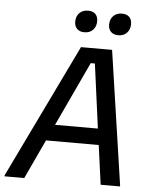

<svg xmlns="http://www.w3.org/2000/svg" viewBox="-85 -875 725 922"><g transform="rotate(5 278.0 -414.0)"><path d="M-28.3 0V-5L283.3 -650H433.3L528.3 -5V0H435L409.2 -189.2H155L66.7 0ZM336.7 -577.5 191.7 -267.5H398.3L356.7 -577.5ZM293.3 -722.5Q270 -722.5 257.5 -735.4Q245 -748.3 245 -769.2Q245 -795.8 260.8 -811.7Q276.7 -827.5 302.5 -827.5Q325.8 -827.5 337.9 -815Q350 -802.5 350 -780.8Q350 -755 334.6 -738.8Q319.2 -722.5 293.3 -722.5ZM456.7 -722.5Q433.3 -722.5 420.8 -735.4Q408.3 -748.3 408.3 -769.2Q408.3 -795.8 424.2 -811.7Q440 -827.5 465.8 -827.5Q489.2 -827.5 501.2 -815Q513.3 -802.5 513.3 -780.8Q513.3 -755 497.9 -738.8Q482.5 -722.5 456.7 -722.5Z"/></g></svg>

Font: Familjen Grotesk GF
Style: Italic
Weight: 400
Designer: Anders Wikstroem, Jonas Baeckman, Matilda Gysing, Kristian Moeller
Foundry: Familjen STHML AB
Version: Version 2.000; Beta; Release 4; Build 6